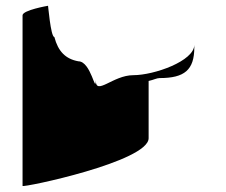

<svg xmlns="http://www.w3.org/2000/svg" viewBox="-20 -558 783 664"><path d="M58 85C58 92 494 1 494 -80V-278C512 -282 522 -288 532 -288C618 -288 652 -316 652 -394V-403C652 -347 513 -298 441 -298C370 -298 311 -225 311 -281C311 -230 295 -346 251 -346C207 -354 181 -380 168 -430C155 -430 146 -546 146 -538C146 -538 58 -523 58 -505Z"/></svg>

Font: Ampere
Style: Ext
Weight: 400
Version: Version 1